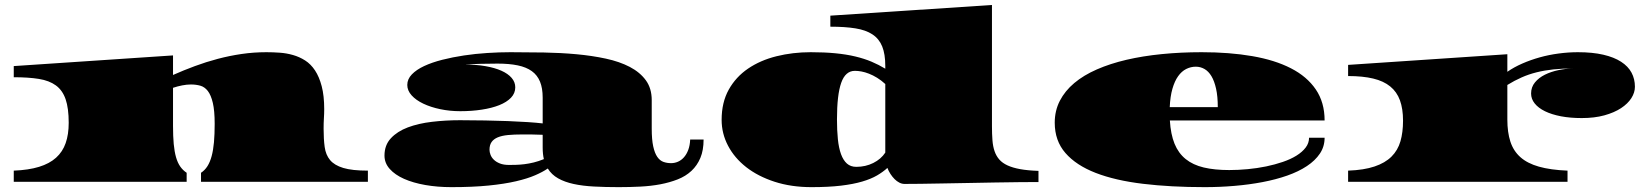

<svg xmlns="http://www.w3.org/2000/svg" viewBox="-20 -748 6766 790"><path d="M36.6 -45.9Q97.7 -48.3 140.6 -61.5Q183.6 -74.7 210.7 -99.1Q237.8 -123.5 250.2 -159.2Q262.7 -194.8 262.7 -242.7Q262.7 -302.7 250 -339.6Q237.3 -376.5 210 -396.5Q182.6 -416.5 139.9 -423.3Q97.2 -430.2 36.6 -430.2V-476.1L691.9 -520V-439.5Q735.8 -459 782 -476.1Q828.1 -493.2 876.2 -505.9Q924.3 -518.6 974.1 -525.9Q1023.9 -533.2 1076.2 -533.2Q1103 -533.2 1130.9 -531.2Q1158.7 -529.3 1185.3 -521.7Q1211.9 -514.2 1235.4 -499.3Q1258.8 -484.4 1276.1 -458.3Q1293.5 -432.1 1303.7 -393.1Q1314 -354 1314 -298.8Q1314 -280.3 1312.7 -261Q1311.5 -241.7 1311.5 -218.8Q1311.5 -175.8 1315.9 -143.3Q1320.3 -110.8 1338.1 -89.4Q1356 -67.9 1392.6 -56.9Q1429.2 -45.9 1493.7 -45.9V0H807.1V-37.1Q822.8 -47.4 833.5 -64.2Q844.2 -81.1 850.8 -105.5Q857.4 -129.9 860.4 -162.8Q863.3 -195.8 863.3 -238.3Q863.3 -292.5 855.7 -324.7Q848.1 -356.9 835 -373.8Q821.8 -390.6 804 -395.5Q786.1 -400.4 765.6 -400.4Q748.5 -400.4 729.7 -396.7Q710.9 -393.1 691.9 -386.7V-229.5Q691.9 -187 694.8 -155.5Q697.8 -124 704.3 -101.1Q710.9 -78.1 721.7 -62.7Q732.4 -47.4 748 -37.1V0H36.6Z M1562 -107.9Q1562 -150.9 1588.4 -179.2Q1614.7 -207.5 1658.2 -223.9Q1701.7 -240.2 1757.6 -246.8Q1813.5 -253.4 1872.6 -253.4Q1924.8 -253.4 1975.1 -252.4Q2025.4 -251.5 2070.1 -249.8Q2114.7 -248 2151.4 -245.6Q2188 -243.2 2212.9 -240.2V-346.2Q2212.9 -385.3 2201.9 -412.1Q2190.9 -439 2168.2 -455.3Q2145.5 -471.7 2110.4 -479Q2075.2 -486.3 2027.3 -486.3Q1992.7 -486.3 1957.8 -485.4Q1922.9 -484.4 1893.6 -482.4Q1939.5 -482.4 1977.5 -475.8Q2015.6 -469.2 2043 -457Q2070.3 -444.8 2085.2 -427.5Q2100.1 -410.2 2100.1 -388.7Q2100.1 -364.3 2082.5 -345.9Q2064.9 -327.6 2034.4 -315.4Q2003.9 -303.2 1962.6 -296.9Q1921.4 -290.5 1874 -290.5Q1830.6 -290.5 1791.3 -298.8Q1752 -307.1 1721.7 -321.5Q1691.4 -335.9 1673.6 -355.7Q1655.8 -375.5 1655.8 -398.4Q1655.8 -422.4 1674.6 -441.9Q1693.4 -461.4 1725.3 -476.3Q1757.3 -491.2 1799.6 -502Q1841.8 -512.7 1888.9 -519.8Q1936 -526.9 1985.4 -530Q2034.7 -533.2 2080.6 -533.2Q2148.4 -533.2 2217.8 -532Q2287.1 -530.8 2351.6 -524.9Q2416 -519 2472.7 -506.8Q2529.3 -494.6 2571.3 -472.7Q2613.3 -450.7 2637.5 -417.5Q2661.6 -384.3 2661.6 -335.9V-219.2Q2661.6 -173.8 2667.7 -145.8Q2673.8 -117.7 2684.6 -102.3Q2695.3 -86.9 2710 -81.8Q2724.6 -76.7 2741.2 -76.7Q2756.3 -76.7 2770 -82.8Q2783.7 -88.9 2794.4 -101.1Q2805.2 -113.3 2812 -131.6Q2818.8 -149.9 2819.8 -173.8H2875Q2875 -129.9 2861.8 -98.4Q2848.6 -66.9 2825 -44.9Q2801.3 -22.9 2768.6 -10Q2735.8 2.9 2697 10.3Q2658.2 17.6 2614.7 19.8Q2571.3 22 2525.9 22Q2470.7 22 2424.1 19.5Q2377.4 17.1 2340.3 9Q2303.2 1 2276.4 -14.2Q2249.5 -29.3 2233.9 -54.7Q2213.4 -40.5 2181.9 -26.9Q2150.4 -13.2 2103.3 -2.2Q2056.2 8.8 1990.7 15.4Q1925.3 22 1837.4 22Q1779.8 22 1729.7 13.2Q1679.7 4.4 1642.3 -12.2Q1605 -28.8 1583.5 -53Q1562 -77.1 1562 -107.9ZM1994.1 -131.8Q1994.1 -122.1 1998.3 -111.1Q2002.4 -100.1 2012 -90.8Q2021.5 -81.5 2036.9 -75.4Q2052.2 -69.3 2075.2 -69.3Q2088.4 -69.3 2104.2 -69.8Q2120.1 -70.3 2138.2 -72.5Q2156.2 -74.7 2176.3 -79.6Q2196.3 -84.5 2217.8 -93.3Q2212.9 -113.3 2212.9 -141.1V-193.4Q2191.9 -194.3 2170.4 -194.6Q2148.9 -194.8 2128.9 -194.8Q2095.7 -194.8 2070.3 -192.4Q2044.9 -189.9 2028.1 -182.9Q2011.2 -175.8 2002.7 -163.6Q1994.1 -151.4 1994.1 -131.8Z M2949.2 -254.9Q2949.2 -326.7 2978.5 -379.2Q3007.8 -431.6 3058.1 -465.8Q3108.4 -500 3175 -516.6Q3241.7 -533.2 3315.9 -533.2Q3372.1 -533.2 3417.2 -528.8Q3462.4 -524.4 3499.3 -515.6Q3536.1 -506.8 3566.2 -494.1Q3596.2 -481.4 3622.6 -465.3V-476.6Q3622.6 -525.4 3609.9 -556.9Q3597.2 -588.4 3569.8 -606.4Q3542.5 -624.5 3499.8 -631.3Q3457 -638.2 3396.5 -638.2V-683.6L4061.5 -727.5V-228.5Q4061.5 -196.8 4063.5 -171.1Q4065.4 -145.5 4072.3 -125.7Q4079.1 -106 4091.8 -91.6Q4104.5 -77.1 4125.7 -67.4Q4147 -57.6 4178 -52Q4209 -46.4 4252.9 -44.9V1Q4219.7 1 4172.9 1.5Q4126 2 4073 2.9Q4020 3.9 3964.8 4.9Q3909.7 5.9 3859.6 6.8Q3809.6 7.8 3768.1 8.3Q3726.6 8.8 3701.7 8.8Q3690.9 8.8 3680.4 3.4Q3669.9 -2 3660.9 -11Q3651.9 -20 3644 -32Q3636.2 -43.9 3631.3 -57.1Q3613.3 -40.5 3588.6 -26.1Q3564 -11.7 3527.6 -1Q3491.2 9.8 3440.2 15.9Q3389.2 22 3318.8 22Q3235.4 22 3167 -0.2Q3098.6 -22.5 3050.3 -60.3Q3002 -98.1 2975.6 -148.4Q2949.2 -198.7 2949.2 -254.9ZM3423.8 -256.8Q3423.8 -211.4 3427.5 -175.3Q3431.2 -139.2 3440.4 -113.8Q3449.7 -88.4 3464.8 -75Q3480 -61.5 3503.4 -61.5Q3541.5 -61.5 3573.2 -77.4Q3605 -93.3 3622.6 -120.1V-402.3Q3606 -417.5 3588.9 -428Q3571.8 -438.5 3555.4 -444.8Q3539.1 -451.2 3524.4 -453.9Q3509.8 -456.5 3497.6 -456.5Q3458.5 -456.5 3441.2 -407.2Q3423.8 -357.9 3423.8 -256.8Z M4319.8 -243.2Q4319.8 -292.5 4340.8 -333.3Q4361.8 -374 4400.1 -406.2Q4438.5 -438.5 4493.2 -462.4Q4547.9 -486.3 4615 -502Q4682.1 -517.6 4760.3 -525.4Q4838.4 -533.2 4924.3 -533.2Q5039.1 -533.2 5132.3 -517.1Q5225.6 -501 5291.7 -467Q5357.9 -433.1 5394 -379.9Q5430.2 -326.7 5430.2 -252.4H4793.5Q4796.9 -195.8 4812.7 -156.7Q4828.6 -117.7 4858.6 -93.5Q4888.7 -69.3 4933.1 -58.8Q4977.5 -48.3 5037.6 -48.3Q5075.2 -48.3 5114 -52Q5152.8 -55.7 5189.5 -63.2Q5226.1 -70.8 5258.3 -81.8Q5290.5 -92.8 5314.5 -107.7Q5338.4 -122.6 5352.3 -140.9Q5366.2 -159.2 5366.2 -181.2H5430.2Q5430.2 -145 5410.9 -116.2Q5391.6 -87.4 5357.4 -64.7Q5323.2 -42 5276.6 -25.6Q5230 -9.3 5175 1.2Q5120.1 11.7 5059.6 16.8Q4999 22 4937 22Q4796.9 22 4682.9 8.3Q4568.8 -5.4 4488.3 -36.6Q4407.7 -67.9 4363.8 -118.4Q4319.8 -168.9 4319.8 -243.2ZM4990.7 -307.1Q4990.7 -351.6 4983.6 -383.1Q4976.6 -414.6 4964.6 -434.6Q4952.6 -454.6 4936 -464.1Q4919.4 -473.6 4900.4 -473.6Q4879.4 -473.6 4860.6 -464.1Q4841.8 -454.6 4827.4 -434.3Q4813 -414.1 4804 -382.6Q4794.9 -351.1 4793 -307.1Z M5526.9 -45.9Q5592.3 -48.3 5635.7 -63Q5679.2 -77.6 5705.3 -103.5Q5731.4 -129.4 5742.2 -166.5Q5752.9 -203.6 5752.9 -251.5Q5752.9 -300.3 5740.2 -335.2Q5727.5 -370.1 5700.2 -392.3Q5672.9 -414.6 5630.1 -424.8Q5587.4 -435.1 5526.9 -435.1V-481L6182.1 -524.9V-452.6Q6209.5 -471.7 6243.7 -486.6Q6277.8 -501.5 6315.4 -512Q6353 -522.5 6393.1 -527.8Q6433.1 -533.2 6472.2 -533.2Q6532.7 -533.2 6576.9 -522.9Q6621.1 -512.7 6650.1 -493.9Q6679.2 -475.1 6693.1 -449Q6707 -422.9 6707 -391.1Q6707 -367.2 6692.4 -344.2Q6677.7 -321.3 6649.9 -303Q6622.1 -284.7 6581.3 -273.4Q6540.5 -262.2 6488.3 -262.2Q6440.9 -262.2 6402.6 -269.5Q6364.3 -276.9 6336.9 -290.3Q6309.6 -303.7 6294.7 -322.3Q6279.8 -340.8 6279.8 -363.3Q6279.8 -389.6 6295.7 -408.9Q6311.5 -428.2 6336.7 -440.7Q6361.8 -453.1 6392.6 -459.5Q6423.3 -465.8 6453.1 -466.3Q6408.2 -466.3 6371.3 -462.4Q6334.5 -458.5 6302.2 -450.4Q6270 -442.4 6240.7 -429.4Q6211.4 -416.5 6182.1 -398.4V-255.9Q6182.1 -203.6 6194.6 -165.3Q6207 -127 6235.8 -101.3Q6264.6 -75.7 6312 -62.3Q6359.4 -48.8 6429.7 -45.9V0H5526.9Z"/></svg>

Font: Asset
Style: Regular
Weight: 400
Designer: Riccardo De Franceschi
Foundry: Sorkin Type Co.
Version: Version 1.001